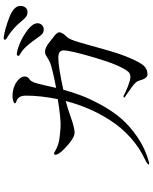

<svg xmlns="http://www.w3.org/2000/svg" viewBox="86 -927 828 1040"><g transform="rotate(-90 500.0 -407.0)"><path d="M730 -730Q754 -727 791 -711Q826 -696 862 -668Q894 -642 894 -618Q894 -603 884 -593.5Q874 -584 861 -584Q846 -584 836.5 -592Q827 -600 810 -625Q793 -650 778 -667Q752 -699 725 -713Q715 -718 718 -724.5Q721 -731 730 -730ZM817 -801Q866 -794 927 -770Q988 -746 988 -711Q988 -694 979 -683Q970 -672 957 -672Q940 -672 930 -679Q920 -686 903 -707Q886 -728 868 -744Q840 -769 812 -785Q803 -791 805 -796.5Q807 -802 817 -801ZM788 -556Q795 -550 808 -540Q821 -530 827 -525.5Q833 -521 839.5 -513Q846 -505 845 -498Q844 -491 838.5 -481Q833 -471 820 -459Q807 -447 790.5 -390.5Q774 -334 751 -251Q728 -168 705 -116Q680 -58 662 -40Q644 -22 616 -22Q595 -22 583 -68Q579 -85 548 -107Q535 -117 518.5 -128Q502 -139 494 -145Q489 -148 494 -151Q497 -153 500 -152Q501 -151 521 -141.5Q541 -132 552 -128Q563 -124 581 -118.5Q599 -113 612 -115.5Q625 -118 632 -127Q667 -170 707 -305Q747 -440 747 -477Q747 -507 703 -505Q652 -504 534 -478Q520 -428 502.5 -381Q485 -334 452 -273.5Q419 -213 379 -166Q339 -119 278 -77Q217 -35 145 -15Q128 -11 129 -16Q130 -23 155 -35Q220 -65 274.5 -114Q329 -163 367 -222Q405 -281 430.5 -340.5Q456 -400 473 -465Q436 -456 385 -437.5Q334 -419 305 -417Q278 -415 234.5 -453.5Q191 -492 184 -511Q179 -522 184 -526.5Q189 -531 195 -526Q224 -509 248.5 -503Q273 -497 329 -493Q372 -490 483 -508Q502 -601 502 -681Q502 -725 468 -733Q462 -735 460.5 -739Q459 -743 467 -747Q490 -757 526 -751Q559 -745 579.5 -728.5Q600 -712 604 -699Q611 -673 588 -659Q580 -653 574 -638Q568 -623 557 -575Q557 -573 544 -517Q649 -537 681 -550Q695 -556 706 -563.5Q717 -571 723.5 -574Q730 -577 740 -577Q761 -577 788 -556Z"/></g></svg>

Font: TsukuhouMincho
Style: Regular
Weight: 400
Designer: Iose
Foundry: Typographish
Version: Version 1.001; ttfautohint (v1.8.3)